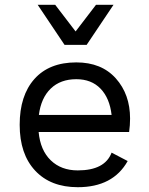

<svg xmlns="http://www.w3.org/2000/svg" viewBox="-20 -770 621 800"><path d="M341 -583H249L137 -750H210L295 -639L380 -750H453ZM522 -276Q522 -248 518 -220H141Q148 -144 191.5 -102Q235 -60 304 -60Q417 -60 445 -134L512 -99Q451 10 304 10Q191 10 126.5 -59Q62 -128 62 -250Q62 -372 123.5 -441Q185 -510 298 -510Q403 -510 462.5 -443.5Q522 -377 522 -276ZM298 -440Q232 -440 191.5 -401Q151 -362 142 -291H445Q437 -361 399 -400.5Q361 -440 298 -440Z"/></svg>

Font: Work Sans
Style: Regular
Weight: 400
Designer: Wei Huang
Foundry: Wei Huang
Version: Version 1.032;PS 001.032;hotconv 1.0.70;makeotf.lib2.5.58329